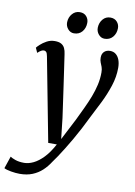

<svg xmlns="http://www.w3.org/2000/svg" viewBox="-150 -829 803 1144"><g transform="rotate(10 251.0 -256.5)"><path d="M90.5 -468.5Q87 -487.5 81.2 -493.8Q75.5 -500 67.5 -500Q58.5 -500 50 -495Q41.5 -490 29.5 -479L16.5 -508Q20.5 -514 35.8 -528.2Q51 -542.5 73.2 -554.5Q95.5 -566.5 121.5 -566.5Q146 -566.5 160.2 -558.5Q174.5 -550.5 181.8 -535.5Q189 -520.5 191.5 -499.5Q198.5 -452.5 205.2 -405.5Q212 -358.5 218.8 -311.2Q225.5 -264 232.2 -217Q239 -170 245.5 -123L259.5 2L326.5 -128Q345.5 -167.5 363.5 -205.5Q381.5 -243.5 395.8 -280.5Q410 -317.5 418.5 -354.8Q427 -392 427 -430Q427 -450 422 -463.2Q417 -476.5 412 -488.5Q407 -500.5 407 -517Q407 -540.5 420.5 -553.2Q434 -566 456 -566Q477 -566 491.2 -554.2Q505.5 -542.5 513 -522Q520.5 -501.5 520.5 -474.5Q520.5 -420 502.5 -365Q484.5 -310 458.8 -258Q433 -206 409 -160Q389.5 -119.5 369.5 -81.5Q349.5 -43.5 329.8 -9.5Q310 24.5 292 53.5Q274 82.5 258.5 105.8Q243 129 231 145Q212 175 186.8 198.5Q161.5 222 128.2 235.5Q95 249 51.5 249Q27.5 249 -1.2 244Q-30 239 -43.5 231.5L-18.5 157.5Q-10 164 12.2 172Q34.5 180 66 180Q93 180 122.2 166Q151.5 152 181.8 120.8Q212 89.5 239.5 38H187.5ZM224.5 -631.5Q203 -631.5 188 -649Q173 -666.5 173.5 -690Q174.5 -720 192.8 -741Q211 -762 238.5 -762Q264.5 -762 278.8 -745.2Q293 -728.5 292.5 -706Q292 -674.5 273.8 -653Q255.5 -631.5 224.5 -631.5ZM409.5 -631.5Q388.5 -631.5 373.5 -649Q358.5 -666.5 359 -690Q360 -720 377.8 -741Q395.5 -762 423.5 -762Q449 -762 463.8 -745.2Q478.5 -728.5 478 -706Q477.5 -674.5 459 -653Q440.5 -631.5 409.5 -631.5Z"/></g></svg>

Font: Merriweather Light 18pt
Style: Italic
Weight: 400
Italic angle: -7.8°
Version: Version 2.101